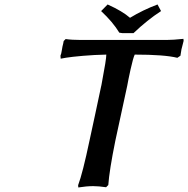

<svg xmlns="http://www.w3.org/2000/svg" viewBox="-20 -825 834 851"><path d="M432.1 -461.9Q451.2 -562 451.2 -583Q398.4 -582 347.9 -577.6Q297.4 -573.2 273.4 -569.3L249 -564.9L248 -578.1Q251.5 -584.5 254.9 -606.9Q255.4 -608.9 255.9 -612.8Q256.3 -616.7 256.8 -618.2Q261.2 -635.3 262.2 -643.1L271 -651.9Q297.9 -647.9 337.9 -647.9H717.8Q746.6 -647.9 793 -652.8L793.9 -644Q793.5 -642.6 787.1 -617.2L784.2 -606Q784.2 -605 782.7 -596.4Q781.2 -587.9 780.8 -585Q780.8 -584 780.3 -581.3Q779.8 -578.6 779.8 -578.1L766.1 -568.8Q708.5 -583 577.1 -583Q569.8 -567.4 558.8 -517.8Q547.9 -468.3 543.9 -444.8L491.2 -201.2Q464.4 -68.8 460 -4.9L450.2 4.9Q417 0 393.1 0Q363.3 0 327.1 5.9L326.2 -3.9Q346.2 -56.6 377 -203.1Q382.3 -229 401.1 -314.7Q419.9 -400.4 429.2 -446.8V-445.8ZM522 -678.2 508.8 -680.2Q480.5 -727.1 428.2 -775.9L457 -805.2Q522.9 -775.4 556.2 -746.1Q613.3 -780.8 678.2 -805.2L693.8 -775.9Q633.3 -736.8 571.8 -678.2Z"/></svg>

Font: Linear Smooth
Style: Bold Italic
Weight: 700
Designer: Philipp H. Poll, Flanker
Foundry: Philipp H. Poll, reworked by Flanker
Version: Version 1.061 | FøM Fix